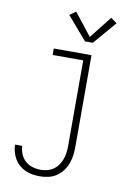

<svg xmlns="http://www.w3.org/2000/svg" viewBox="-103 -831 807 1112"><g transform="rotate(10 300.0 -275.0)"><path d="M210 213Q188 213 166.5 209.5Q145 206 125 197Q105 188 88.5 173.5Q72 159 61 140Q50 121 44 100Q38 79 38 57H80Q81 81 90.5 104.5Q100 128 118.5 144.5Q137 161 161 168Q185 175 210 175Q230 175 249.5 169.5Q269 164 285 152.5Q301 141 312.5 124Q324 107 330.5 88.5Q337 70 339.5 50Q342 30 342 10V-492H162V-530H384V10Q384 35 380.5 60.5Q377 86 368 109.5Q359 133 343.5 153.5Q328 174 306.5 188Q285 202 260 207.5Q235 213 210 213ZM333 -602 217 -737 253 -763 356 -632 459 -763 495 -737 379 -602Z"/></g></svg>

Font: Iosevka Slab XLtEx
Style: Regular
Weight: 200
Width: 7
Monospace: yes
Designer: Belleve Invis
Foundry: Belleve Invis
Version: Version 11.1.0; ttfautohint (v1.8.3)